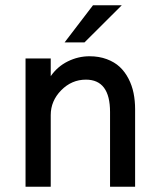

<svg xmlns="http://www.w3.org/2000/svg" viewBox="-20 -710 599 730"><path d="M225.6 -548.8 333.5 -689.9H442.9L301.3 -548.8ZM77.1 0V-487.8H172.9V-420.4Q198.2 -457 237.8 -476.6Q277.3 -496.1 320.3 -496.1Q356.4 -496.1 386 -485.1Q415.5 -474.1 435.3 -455.6Q455.1 -437 468.5 -411.1Q481.9 -385.3 487.8 -356.2Q493.7 -327.1 493.7 -294.9V0H398.4V-284.2Q398.4 -407.2 306.6 -407.2Q252.4 -407.2 212.6 -366.7Q172.9 -326.2 172.9 -272.5V0Z"/></svg>

Font: HK Grotesk Medium
Style: Regular
Weight: 500
Designer: Alfredo Marco Pradil and Stefan Peev
Foundry: Hanken Design Co.
Version: Version 1.045;PS 001.045;hotconv 1.0.88;makeotf.lib2.5.64775